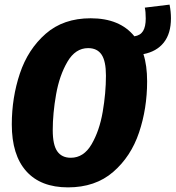

<svg xmlns="http://www.w3.org/2000/svg" viewBox="-20 -792 759 830"><path d="M600 -558Q616 -509 616 -440Q616 -323 581 -219Q546 -115 469 -48.5Q392 18 274 18Q156 18 93.5 -52Q31 -122 31 -254Q31 -370 66 -474.5Q101 -579 177.5 -646Q254 -713 372 -713Q498 -713 561 -635Q587 -639 598.5 -658Q610 -677 610 -712Q610 -742 606 -759L713 -772Q719 -742 719 -713Q719 -647 688 -608Q657 -569 600 -558ZM438 -465Q438 -528 419 -556Q400 -584 361 -584Q306 -584 271.5 -525Q237 -466 222.5 -384Q208 -302 208 -229Q208 -166 227.5 -138Q247 -110 286 -110Q342 -110 376 -168.5Q410 -227 424 -308.5Q438 -390 438 -465Z"/></svg>

Font: Fira Sans Condensed ExtraBold
Style: Italic
Weight: 800
Width: 3
Italic angle: -8°
Designer: bBox Type GmbH & Carrois Corporate GbR & Edenspiekermann AG
Foundry: bBox Type GmbH & Carrois Corporate GbR & Edenspiekermann AG
Version: Version 4.301